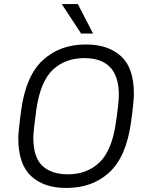

<svg xmlns="http://www.w3.org/2000/svg" viewBox="-20 -915 729 945"><path d="M304 10Q196 10 133 -48.5Q70 -107 70 -235Q70 -259 79 -331L84 -371Q107 -542 191 -619Q275 -696 401 -696H405Q512 -696 575.5 -638.5Q639 -581 639 -454Q639 -415 625 -315Q602 -144 518.5 -67Q435 10 309 10ZM550 -309Q565 -410 565 -448Q565 -629 395 -629Q301 -629 240 -571.5Q179 -514 159 -377Q144 -267 144 -238Q144 -140 189 -98.5Q234 -57 314 -57Q407 -57 468.5 -114.5Q530 -172 550 -309ZM438 -750H379L286 -892V-895H363Z"/></svg>

Font: Chivo Light Italic
Style: Regular
Weight: 300
Italic angle: -8.05°
Designer: Hector Gatti
Foundry: Omnibus-Type
Version: Version 1.007